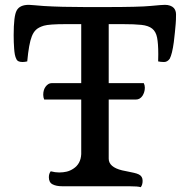

<svg xmlns="http://www.w3.org/2000/svg" viewBox="-20 -778 784 802"><path d="M567.9 3.9Q556.6 0 519.5 0H240.2Q214.8 0 199.5 -8.1Q184.1 -16.1 184.1 -37.6Q184.1 -52.7 191.9 -62.5Q210.4 -57.6 227.1 -57.6Q243.7 -57.6 258.3 -61Q272.9 -64.5 286.1 -73.2Q317.4 -93.3 319.3 -134.3V-362.3H164.6Q160.6 -371.1 160.6 -382.1Q160.6 -393.1 163.3 -401.6Q166 -410.2 170.9 -416.5Q181.6 -430.7 195.8 -430.7H319.3V-677.2H255.9Q185.1 -677.2 163.3 -670.7Q141.6 -664.1 130.6 -653.8Q119.6 -643.6 112.8 -626Q100.6 -595.7 93.8 -521.5Q83 -519 74.2 -519Q54.7 -519 49.3 -529.3Q43.9 -539.6 42 -550.5Q40 -561.5 39.1 -574.7Q37.1 -601.1 37.1 -630.9Q37.1 -712.4 49.8 -734.4Q62.5 -757.8 100.6 -757.8Q107.9 -757.8 122.1 -756.3Q136.2 -754.9 163.1 -752.9Q235.8 -748.5 337.4 -748.5H419.9Q561.5 -748.5 609.4 -753.2Q657.2 -757.8 668.9 -757.8Q680.7 -757.8 690.4 -754.4Q700.2 -751 706.1 -744.6Q715.3 -733.9 715.3 -717.8Q715.3 -693.4 713.9 -678.7Q712.4 -664.1 710.7 -644Q709 -624 706.1 -602.5Q699.2 -551.8 689 -532.7Q679.2 -519 665.3 -519Q651.4 -519 640.6 -521.5L641.1 -552.2Q641.1 -595.7 636.2 -620.8Q631.3 -646 615.7 -658.4Q600.1 -670.9 570.8 -674.1Q541.5 -677.2 492.7 -677.2H434.1V-430.7H580.6Q585 -421.9 585 -411.9Q585 -401.9 582.3 -393.3Q579.6 -384.8 575.2 -377.9Q564.5 -362.3 548.3 -362.3H434.1V-115.2Q434.1 -80.1 490.2 -66.4Q503.9 -63.5 516.4 -61Q528.8 -58.6 540.5 -55.9Q552.2 -53.2 560.1 -49.3Q575.7 -41.5 575.7 -22.9Q575.7 -5.9 567.9 3.9Z"/></svg>

Font: Quando
Style: Regular
Weight: 400
Version: Version 1.002